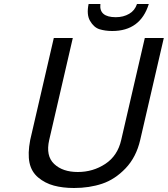

<svg xmlns="http://www.w3.org/2000/svg" viewBox="-20 -920 839 960"><path d="M423 -900H482Q478 -867 497.5 -850.5Q517 -834 559 -834Q597 -834 626 -851Q654 -867 665 -900H724Q682 -765 541 -765Q506 -765 477 -774Q449 -783 430 -816Q412 -847 423 -900ZM226 -220Q208 -141 250.5 -100.5Q293 -60 369 -60Q445 -60 506.5 -100.5Q568 -141 586 -220L704 -730H799L681 -220Q661 -134 608 -78.5Q555 -23 491 -1.5Q427 20 350 20Q294 20 249.5 8Q205 -4 171 -32.5Q137 -61 127.5 -106.5Q118 -152 131 -220L249 -730H344Z"/></svg>

Font: Miedinger
Style: Italic
Weight: 400
Italic angle: -13°
Version: Version 001.000